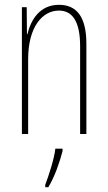

<svg xmlns="http://www.w3.org/2000/svg" viewBox="-20 -557 448 798"><path d="M225 -537C145 -537 108 -474 94 -415H92L91 -527H71V0H97V-311C97 -445 156 -513 225 -513C279 -513 313 -471 313 -365V0H339V-375C339 -488 298 -537 225 -537ZM240 71V61H210C206 101 182 175 168 211V221H181C208 176 228 117 240 71Z"/></svg>

Font: Noto Sans Myanmar ExtraCondensed Thin
Style: Regular
Weight: 100
Width: 2
Designer: Monotype Design Team
Foundry: Monotype Imaging Inc.
Version: Version 2.107